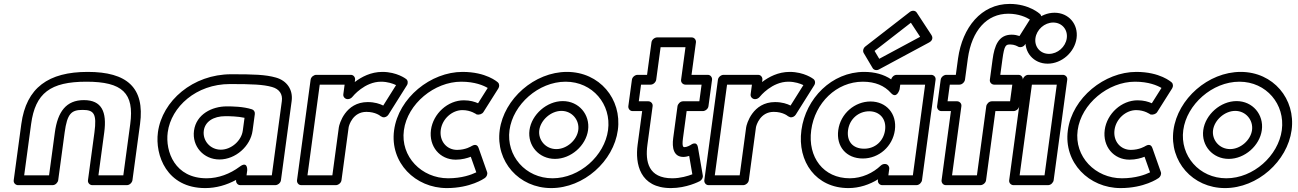

<svg xmlns="http://www.w3.org/2000/svg" viewBox="-20 -920 6624 980"><path d="M277 0 310 -244C323 -340.4 344.3 -359 401.5 -359C458.8 -359 475 -340.4 462 -244L429 0C427 15.1 439.9 25 450.6 25H627.6C642.8 25 654.5 10.7 656 0L694.8 -287C720 -473.1 627.9 -553 427.8 -553C227.7 -553 114 -473.1 88.8 -287L50 0C48 15.1 60.9 25 71.6 25H248.6C263.8 25 275.5 10.7 277 0ZM230.4 -25H103.4L138.8 -287C160.1 -444.9 237.1 -503 421 -503C604.9 -503 666.1 -444.9 644.8 -287L609.4 -25H482.4L512 -244C526.3 -349.6 499.1 -409 408.3 -409C317.5 -409 274.3 -349.6 260 -244Z M1367.4 -25H1238.4L1241.8 -50C1241.8 -50 1245.9 -101.1 1203.4 -69.2C1154.6 -32.7 1095.1 -10 1034.4 -10C873 -10 822.8 -146.2 836.1 -245C853.6 -374.5 981 -491 1153.4 -491C1267.4 -491 1323.8 -488.7 1368.8 -475.9C1406.2 -465.4 1423.4 -439 1418.6 -404ZM1385.6 25C1396.3 25 1412 15.1 1414 0L1468.6 -404C1476.6 -463 1443.4 -508.7 1388.4 -524.1C1335.1 -539.3 1274.1 -541 1160.1 -541C964.5 -541 807.8 -405.5 786.1 -245C770.3 -127.8 830.9 40 1027.6 40C1082.9 40 1136.3 24.8 1185.3 -1.9L1185 0C1183.5 10.7 1191.5 25 1206.6 25ZM970.2 -253C959.5 -173.6 1018.7 -106 1100.3 -106C1182.2 -106 1258.5 -173.8 1269.2 -253L1280.7 -338C1282.2 -349.1 1275.6 -358.9 1266.3 -361.9C1221.2 -376.5 1164.7 -377 1137 -377C1062.4 -377 981.6 -337.1 970.2 -253ZM1020.2 -253C1026.4 -298.9 1068.8 -327 1130.2 -327C1152.6 -327 1193.9 -326.2 1228.1 -318.7L1219.2 -253C1212.3 -202.2 1161.2 -156 1107.1 -156C1052.8 -156 1013.4 -202.4 1020.2 -253Z M1923.1 -326.8 1934.8 -321.3C1945.2 -319.7 1956.7 -325.3 1962.7 -334.9L2057 -484.9C2063.7 -495.6 2062.3 -509.5 2053.1 -516.6C2051.4 -517.9 2005.8 -553 1931.8 -553C1872.7 -553 1825.2 -527.4 1790.8 -501.3L1792.4 -513C1793.8 -523.7 1785.9 -538 1770.7 -538H1593.7C1583 -538 1567.4 -528.1 1565.4 -513L1496 0C1494.5 10.7 1502.5 25 1517.6 25H1694.6C1705.3 25 1721 15.1 1723 0L1759.5 -270C1761.3 -281.2 1781.3 -349 1850.2 -349C1897.5 -349 1921.7 -328.1 1923.1 -326.8ZM1549.4 -25 1612 -488H1739L1732.4 -439C1730.3 -423.9 1743.2 -414 1754 -414H1756C1764.6 -414 1773.4 -419.2 1778.3 -425.2C1781.3 -429.1 1841.4 -503 1925 -503C1958.6 -503 1986.1 -493.1 2001.6 -485.6L1936.1 -381.3C1918.9 -390 1892.5 -399 1856.9 -399C1742.5 -399 1711.8 -286.6 1709.5 -270L1676.4 -25Z M2413.2 -335.7C2425.3 -332.8 2441 -337.7 2447.4 -347.9L2523.8 -468.9C2529.9 -478.5 2529.5 -491.8 2521.4 -499.3C2518.8 -501.7 2462.1 -553 2340.8 -553C2179 -553 2014 -421.3 1991.5 -255C1969.1 -89.4 2100.1 40 2260.6 40C2381.1 40 2450.5 -8.2 2455.4 -11.7C2464.2 -18.4 2470 -31.1 2466.1 -42L2422.8 -165C2414.6 -188.2 2395.7 -179.3 2388.1 -175C2384.8 -172.9 2356.3 -155 2313 -155C2260.5 -155 2221.9 -199 2229.7 -257C2237.4 -313.8 2287.8 -358 2340.4 -358C2382.8 -358 2411.7 -336.8 2413.2 -335.7ZM2347.2 -408C2265.8 -408 2191 -340.2 2179.7 -257C2168.4 -173 2224.7 -105 2306.2 -105C2338.2 -105 2366.2 -113.2 2383 -119.9L2411.1 -40.4C2386 -28.2 2337.3 -10 2267.4 -10C2131.9 -10 2023.3 -120.6 2041.5 -255C2059.8 -390.7 2197.8 -503 2334 -503C2404.4 -503 2448.5 -483.4 2469.4 -471.1L2420.1 -393C2402.7 -400.8 2379.1 -408 2347.2 -408Z M2580.6 -256C2598.3 -386.7 2728.7 -503 2867 -503C3005 -503 3101.3 -387.1 3083.6 -256C3065.9 -125 2938.5 -10 2800.4 -10C2662 -10 2563 -125.4 2580.6 -256ZM2530.6 -256C2509.1 -96.6 2628 40 2793.6 40C2959.5 40 3112.1 -97 3133.6 -256C3155.1 -414.9 3039.8 -553 2873.8 -553C2708 -553 2552.2 -415.3 2530.6 -256ZM2682.6 -256C2671.9 -176.6 2731.1 -109 2812.7 -109C2894.6 -109 2970.9 -176.8 2981.6 -256C2992.3 -335 2934.8 -404 2852.6 -404C2770.7 -404 2693.3 -335.2 2682.6 -256ZM2732.6 -256C2739.5 -306.8 2791.8 -354 2845.9 -354C2899.7 -354 2938.5 -307 2931.6 -256C2924.7 -205.2 2873.6 -159 2819.5 -159C2765.2 -159 2725.8 -205.4 2732.6 -256Z M3329.4 -513 3351.8 -679H3478.8L3456.4 -513C3454.3 -497.9 3467.2 -488 3478 -488H3561L3549.5 -403H3466.5C3451.4 -403 3439.6 -388.7 3438.1 -378L3416.1 -215C3409.5 -166.6 3417.7 -119 3468.1 -119C3478.9 -119 3491.7 -122.2 3497.7 -124.2L3513.8 -30.4C3491 -21.6 3453.1 -10 3411.4 -10C3289.3 -10 3272.8 -94.9 3284.5 -181L3311.1 -378C3313.2 -393.1 3300.2 -403 3289.5 -403H3240.5L3252 -488H3301C3316.1 -488 3327.9 -502.3 3329.4 -513ZM3282.7 -538H3233.7C3223 -538 3207.4 -528.1 3205.4 -513L3187.1 -378C3185.7 -367.3 3193.6 -353 3208.7 -353H3257.7L3234.5 -181C3221.5 -85.1 3244.6 40 3404.6 40C3484.4 40 3548.2 6.6 3552 4.6C3561.6 -0.9 3569.2 -12.8 3567.2 -24.4L3542.5 -167.4C3536.1 -204.8 3505.3 -180 3505.3 -180C3504.9 -179.7 3486.5 -169 3474.8 -169C3469.2 -169 3459.6 -167.4 3466.1 -215L3484.7 -353H3567.7C3578.5 -353 3594.1 -362.9 3596.1 -378L3614.4 -513C3615.8 -523.7 3607.9 -538 3592.7 -538H3509.7L3532.2 -704C3533.6 -714.7 3525.7 -729 3510.6 -729H3333.6C3322.8 -729 3307.2 -719.1 3305.2 -704Z M4002.1 -326.8 4013.8 -321.3C4024.2 -319.7 4035.7 -325.3 4041.7 -334.9L4136 -484.9C4142.7 -495.6 4141.3 -509.5 4132.1 -516.6C4130.4 -517.9 4084.8 -553 4010.8 -553C3951.7 -553 3904.2 -527.4 3869.8 -501.3L3871.4 -513C3872.8 -523.7 3864.9 -538 3849.7 -538H3672.7C3662 -538 3646.4 -528.1 3644.4 -513L3575 0C3573.5 10.7 3581.5 25 3596.6 25H3773.6C3784.3 25 3800 15.1 3802 0L3838.5 -270C3840.3 -281.2 3860.3 -349 3929.2 -349C3976.5 -349 4000.7 -328.1 4002.1 -326.8ZM3628.4 -25 3691 -488H3818L3811.4 -439C3809.3 -423.9 3822.2 -414 3833 -414H3835C3843.6 -414 3852.4 -419.2 3857.3 -425.2C3860.3 -429.1 3920.4 -503 4004 -503C4037.6 -503 4065.1 -493.1 4080.6 -485.6L4015.1 -381.3C3997.9 -390 3971.5 -399 3935.9 -399C3821.5 -399 3790.8 -286.6 3788.5 -270L3755.4 -25Z M4444 -660.1 4629.3 -804 4676.5 -732.1 4467.8 -619.9ZM4397 -682.9C4386.4 -674.7 4382.3 -659.8 4388.6 -649.3L4434.2 -572.3C4439.8 -562.8 4453.8 -558.8 4466 -565.4L4722.6 -703.4C4744.1 -714.9 4739.8 -732.8 4734.7 -740.5L4659.3 -855.5C4651.2 -867.8 4634.8 -867.5 4623.8 -858.9ZM4070.6 -256C4048.7 -94.3 4145.4 40 4310.6 40C4366.3 40 4419 21.9 4461.7 -4.9L4461 0C4459 15.1 4471.9 25 4482.6 25H4657.6C4672.8 25 4684.5 10.7 4686 0L4755.4 -513C4757.4 -528.1 4744.5 -538 4733.7 -538H4556.7C4542.5 -538 4530.8 -525 4528.7 -515C4490.8 -540.2 4444.8 -553 4390.8 -553C4225.4 -553 4092.5 -417.6 4070.6 -256ZM4120.6 -256C4139.3 -394.4 4249.3 -503 4384 -503C4447.4 -503 4494.7 -482.3 4526.9 -446.1C4557.6 -411.5 4571.7 -464 4571.7 -464L4575 -488H4702L4639.4 -25H4514.4L4518.8 -58C4520.3 -68.7 4512.4 -83 4497.2 -83H4495.2C4488.9 -83 4481.1 -80.1 4475.6 -74.8C4437.1 -37.8 4379.9 -10 4317.4 -10C4182.6 -10 4101.9 -117.7 4120.6 -256ZM4308.6 -256C4316.4 -313.3 4362.8 -352 4416.6 -352C4469.2 -352 4505.4 -313.4 4497.6 -256C4489.9 -199.2 4446.4 -161 4390.8 -161C4332.1 -161 4300.9 -198.9 4308.6 -256ZM4258.6 -256C4247.4 -173.1 4298.7 -111 4384 -111C4466.4 -111 4536.4 -172.8 4547.6 -256C4559 -340.6 4502.7 -402 4423.4 -402C4343.1 -402 4270.1 -340.7 4258.6 -256Z M4905.4 -513 4920.1 -621.9C4940.3 -764.6 5016.9 -850 5126.9 -850C5179.9 -850 5218.3 -831.8 5236.7 -820.3L5183.6 -736.2C5172.5 -739.9 5159.5 -743 5143.5 -743C5076.2 -743 5055.7 -685.9 5046.4 -617L5032.4 -513C5030.3 -497.9 5043.2 -488 5054 -488H5147L5135.5 -403H5042.5C5027.4 -403 5015.6 -388.7 5014.1 -378L4966.4 -25H4839.4L4887.1 -378C4889.2 -393.1 4876.2 -403 4865.5 -403H4816.5L4828 -488H4877C4892.1 -488 4903.9 -502.3 4905.4 -513ZM4858.7 -538H4809.7C4799 -538 4783.4 -528.1 4781.4 -513L4763.1 -378C4761.7 -367.3 4769.6 -353 4784.7 -353H4833.7L4786 0C4784.5 10.7 4792.5 25 4807.6 25H4984.6C4995.3 25 5011 15.1 5013 0L5060.7 -353H5153.7C5164.5 -353 5180.1 -362.9 5182.1 -378L5200.4 -513C5201.8 -523.7 5193.9 -538 5178.7 -538H5085.7L5096.4 -617C5106.3 -690.1 5113.9 -693 5136.7 -693C5157.3 -693 5172.6 -684.3 5177.4 -681.4C5188.7 -676.6 5204 -680.1 5212.1 -692.9L5291 -817.9C5297.1 -827.6 5296.7 -840.9 5288.5 -848.4C5286.6 -850.1 5232.3 -900 5133.7 -900C4987.7 -900 4892.4 -779.4 4870.1 -622.1Z M5355.8 -805C5400 -805 5431 -769.2 5425 -725C5419 -680.8 5378.4 -645 5334.2 -645C5290 -645 5259 -680.8 5265 -725C5271 -769.2 5311.6 -805 5355.8 -805ZM5362.6 -855C5290.8 -855 5224.7 -796.8 5215 -725C5205.3 -653.2 5255.6 -595 5327.4 -595C5399.2 -595 5465.3 -653.2 5475 -725C5484.7 -796.8 5434.4 -855 5362.6 -855ZM5200.4 -513 5131 0C5129 15.1 5141.9 25 5152.6 25H5329.6C5344.8 25 5356.5 10.7 5358 0L5427.4 -513C5429.4 -528.1 5416.5 -538 5405.7 -538H5228.7C5213.6 -538 5201.8 -523.7 5200.4 -513ZM5247 -488H5374L5311.4 -25H5184.4Z M5852.2 -335.7C5864.3 -332.8 5880 -337.7 5886.4 -347.9L5962.8 -468.9C5968.9 -478.5 5968.5 -491.8 5960.4 -499.3C5957.8 -501.7 5901.1 -553 5779.8 -553C5618 -553 5453 -421.3 5430.5 -255C5408.1 -89.4 5539.1 40 5699.6 40C5820.1 40 5889.5 -8.2 5894.4 -11.7C5903.2 -18.4 5909 -31.1 5905.1 -42L5861.8 -165C5853.6 -188.2 5834.7 -179.3 5827.1 -175C5823.8 -172.9 5795.3 -155 5752 -155C5699.5 -155 5660.9 -199 5668.7 -257C5676.4 -313.8 5726.8 -358 5779.4 -358C5821.8 -358 5850.7 -336.8 5852.2 -335.7ZM5786.2 -408C5704.8 -408 5630 -340.2 5618.7 -257C5607.4 -173 5663.7 -105 5745.2 -105C5777.2 -105 5805.2 -113.2 5822 -119.9L5850.1 -40.4C5825 -28.2 5776.3 -10 5706.4 -10C5570.9 -10 5462.3 -120.6 5480.5 -255C5498.8 -390.7 5636.8 -503 5773 -503C5843.4 -503 5887.5 -483.4 5908.4 -471.1L5859.1 -393C5841.7 -400.8 5818.1 -408 5786.2 -408Z M6019.6 -256C6037.3 -386.7 6167.7 -503 6306 -503C6444 -503 6540.3 -387.1 6522.6 -256C6504.9 -125 6377.5 -10 6239.4 -10C6101 -10 6002 -125.4 6019.6 -256ZM5969.6 -256C5948.1 -96.6 6067 40 6232.6 40C6398.5 40 6551.1 -97 6572.6 -256C6594.1 -414.9 6478.8 -553 6312.8 -553C6147 -553 5991.2 -415.3 5969.6 -256ZM6121.6 -256C6110.9 -176.6 6170.1 -109 6251.7 -109C6333.6 -109 6409.9 -176.8 6420.6 -256C6431.3 -335 6373.8 -404 6291.6 -404C6209.7 -404 6132.3 -335.2 6121.6 -256ZM6171.6 -256C6178.5 -306.8 6230.8 -354 6284.9 -354C6338.7 -354 6377.5 -307 6370.6 -256C6363.7 -205.2 6312.6 -159 6258.5 -159C6204.2 -159 6164.8 -205.4 6171.6 -256Z"/></svg>

Font: Hussar Techniczny
Style: Bold 
Weight: 700
Foundry: Cannot Into Space Fonts
Version: Version 0.77